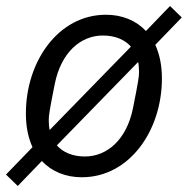

<svg xmlns="http://www.w3.org/2000/svg" viewBox="-37 -577 624 638"><path d="M22 41 102 -42C135 -7 181 12 235 12C393 12 501 -143 501 -316C501 -361 493 -397 479 -428L567 -519L528 -557L448 -474C415 -509 369 -528 315 -528C157 -528 49 -373 49 -200C49 -155 57 -119 71 -88L-17 3ZM245 -57C204 -57 172 -71 152 -94L422 -371C424 -362 425 -350 425 -338C425 -323 423 -308 405 -218C384 -113 319 -57 245 -57ZM305 -459C346 -459 378 -445 398 -422L128 -145C126 -154 125 -166 125 -178C125 -193 127 -208 145 -298C166 -403 231 -459 305 -459Z"/></svg>

Font: LVC Sans
Style: Italic
Weight: 400
Italic angle: -11.31°
Designer: Mike Abbink, Paul van der Laan, Pieter van Rosmalen
Foundry: Bold Monday
Version: Version 3.0